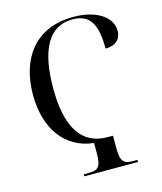

<svg xmlns="http://www.w3.org/2000/svg" viewBox="-109 -805 749 886"><g transform="rotate(-15 265.5 -362.0)"><path d="M184 0H440V-10H420C377 -10 360 -20 360 -87V-147H334C207 -147 150 -249 150 -428C150 -609 202 -714 318 -714C405 -714 431 -655 431 -544C477 -544 506 -567 506 -610C506 -673 438 -724 324 -724C140 -724 52 -595 52 -424C52 -263 131 -152 267 -137V-87C267 -20 250 -10 207 -10H184Z"/></g></svg>

Font: Noto Serif Display Condensed
Style: Regular
Weight: 400
Width: 3
Designer: Monotype Design Team
Foundry: Monotype Imaging Inc.
Version: Version 2.009